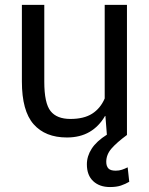

<svg xmlns="http://www.w3.org/2000/svg" viewBox="-20 -548 606 779"><path d="M494.6 0Q454.1 29.8 432.6 54.4Q411.1 79.1 411.1 108.4Q411.1 126 419.7 135.3Q428.2 144.5 449.2 144.5Q463.4 144.5 474.9 140.6Q486.3 136.7 498 130.9L504.4 189.5Q488.8 198.7 470.7 204.8Q452.6 210.9 426.3 210.9Q383.8 210.9 358.2 187Q332.5 163.1 332.5 118.7Q332.5 85.4 352.1 55.2Q371.6 24.9 413.6 -1.5L407.7 -77.1L406.2 -77.6Q381.8 -35.2 343.3 -12.7Q304.7 9.8 251.5 9.8Q163.6 9.8 116.2 -44.2Q68.8 -98.1 68.8 -217.3V-528.3H159.7V-216.3Q159.7 -129.4 185.1 -97.4Q210.4 -65.4 265.6 -65.4Q320.3 -65.4 353.8 -86.7Q387.2 -107.9 404.8 -148.4V-528.3H495.1V0Z"/></svg>

Font: Roboto Web
Style: Regular
Weight: 400
Designer: Google
Version: Version 1.200310; 2013